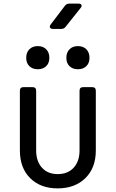

<svg xmlns="http://www.w3.org/2000/svg" viewBox="-20 -1032 640 1062"><path d="M299 10Q204 10 147 -46.5Q90 -103 90 -200V-530Q90 -550 110 -550H160Q180 -550 180 -530V-200Q180 -140 212 -104.5Q244 -69 299 -69Q355 -69 387.5 -104.5Q420 -140 420 -200V-530Q420 -550 440 -550H490Q510 -550 510 -530V-200Q510 -103 452 -46.5Q394 10 299 10ZM411 -649Q382 -649 364.5 -666Q347 -683 347 -712Q347 -742 364.5 -759.5Q382 -777 411 -777Q440 -777 457.5 -759.5Q475 -742 475 -712Q475 -683 457.5 -666Q440 -649 411 -649ZM189 -649Q160 -649 142.5 -666Q125 -683 125 -712Q125 -742 142.5 -759.5Q160 -777 189 -777Q218 -777 235.5 -759.5Q253 -742 253 -712Q253 -683 235.5 -666Q218 -649 189 -649ZM273 -872Q261 -872 257 -879Q253 -886 260 -896L339 -1000Q348 -1012 363 -1012H414Q427 -1012 430.5 -1005Q434 -998 426 -988L343 -884Q334 -872 319 -872Z"/></svg>

Font: Pitagon Sans Mono
Style: Regular
Weight: 400
Monospace: yes
Designer: Travis Tran
Foundry: Pitagon
Version: Version 1.001;gftools[0.9.26]